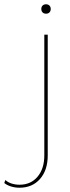

<svg xmlns="http://www.w3.org/2000/svg" viewBox="-122 -662 328 897"><path d="M115 -620Q115 -610 109 -604Q103 -598 93 -598Q83 -598 77 -604Q71 -610 71 -620Q71 -630 77 -636Q83 -642 93 -642Q103 -642 109 -636Q115 -630 115 -620ZM101 64Q101 133 65 174Q29 215 -31 215Q-52 215 -71 209Q-90 203 -102 193L-97 179Q-85 190 -67.5 195.5Q-50 201 -31 201Q22 201 53.5 163.5Q85 126 85 64V-500H101Z"/></svg>

Font: Work Sans Hairline
Style: Regular
Weight: 400
Designer: Wei Huang
Foundry: Wei Huang
Version: Version 1.032